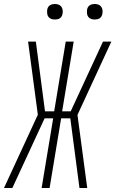

<svg xmlns="http://www.w3.org/2000/svg" viewBox="-35 -944 579 964"><path d="M403 0H364L318 -350H272L214 0H174L232 -350H189L27 0H-15L155 -368L106 -735H145L191 -385H237L295 -735H335L277 -385H320L482 -735H524L354 -367ZM441 -846Q431 -846 422.5 -849Q414 -852 408.5 -859Q403 -866 402 -875.5Q401 -885 402 -895Q403 -901 406 -907Q409 -913 415 -917Q421 -921 427.5 -922.5Q434 -924 440 -924Q450 -924 458.5 -921Q467 -918 472.5 -911Q478 -904 479.5 -894.5Q481 -885 479 -875Q478 -869 475 -863Q472 -857 466.5 -853Q461 -849 454 -847.5Q447 -846 441 -846ZM241 -846Q231 -846 222.5 -849Q214 -852 208.5 -859Q203 -866 202 -875.5Q201 -885 202 -895Q203 -901 206 -907Q209 -913 215 -917Q221 -921 227.5 -922.5Q234 -924 240 -924Q250 -924 258.5 -921Q267 -918 272.5 -911Q278 -904 279.5 -894.5Q281 -885 279 -875Q278 -869 275 -863Q272 -857 266.5 -853Q261 -849 254 -847.5Q247 -846 241 -846Z"/></svg>

Font: Iosevka Extralight
Style: Italic
Weight: 200
Italic angle: -9°
Monospace: yes
Designer: Belleve Invis
Foundry: Belleve Invis
Version: Version 32.5.0; ttfautohint (v1.8.4)